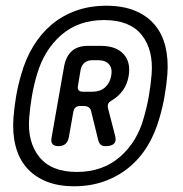

<svg xmlns="http://www.w3.org/2000/svg" viewBox="-20 -760 640 670"><path d="M239 -110Q182 -110 140 -127.5Q98 -145 71.5 -176.5Q45 -208 34 -252Q23 -296 27 -350Q30 -388 36.5 -425.5Q43 -463 54 -500Q69 -554 96 -598.5Q123 -643 160.5 -674.5Q198 -706 246 -723Q294 -740 351 -740Q408 -740 450 -723Q492 -706 519 -674.5Q546 -643 557 -598.5Q568 -554 564 -500Q561 -463 554.5 -425.5Q548 -388 537 -350Q522 -296 495.5 -252Q469 -208 431 -176.5Q393 -145 344.5 -127.5Q296 -110 239 -110ZM109 -500Q98 -463 91.5 -425.5Q85 -388 82 -350Q75 -265 117 -212.5Q159 -160 248 -160Q338 -160 398.5 -212.5Q459 -265 482 -350Q493 -388 499.5 -425.5Q506 -463 509 -500Q516 -586 474.5 -638Q433 -690 343 -690Q254 -690 194 -638Q134 -586 109 -500ZM220 -280Q217 -265 208 -257.5Q199 -250 184 -250Q169 -250 163 -257.5Q157 -265 160 -280L204 -530Q211 -565 231.5 -582.5Q252 -600 287 -600H331Q385 -600 411 -571.5Q437 -543 429 -495Q424 -466 409 -445Q394 -424 371 -410Q360 -404 357.5 -397.5Q355 -391 357 -382L381 -289Q387 -269 378.5 -259.5Q370 -250 348 -250Q337 -250 331.5 -255Q326 -260 323 -270L298 -372Q296 -381 289.5 -385.5Q283 -390 273 -390H259Q249 -390 243.5 -385Q238 -380 236 -370ZM252 -460Q250 -450 254.5 -445Q259 -440 269 -440H303Q329 -440 346 -454.5Q363 -469 368 -495Q373 -521 360.5 -535.5Q348 -550 322 -550H303Q286 -550 275 -541Q264 -532 261 -515Z"/></svg>

Font: Maple Mono
Style: Italic
Weight: 400
Italic angle: -10°
Monospace: yes
Designer: subframe7536
Version: Version 7.300